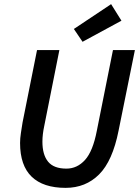

<svg xmlns="http://www.w3.org/2000/svg" viewBox="-20 -896 672 928"><path d="M297 12Q189 12 133 -42Q77 -96 77 -205Q77 -227 81 -253Q85 -279 89 -304L159 -654H267L194 -288Q185 -246 185 -211Q185 -148 212.5 -114.5Q240 -81 301 -81Q353 -81 391 -123Q429 -165 448 -264L526 -654H632L553 -264Q524 -118 459 -53Q394 12 297 12ZM379 -694 337 -756 517 -876 567 -796Z"/></svg>

Font: Source Sans Pro SemiBold
Style: Italic
Weight: 600
Italic angle: -11°
Designer: Paul D. Hunt
Foundry: Adobe Systems Incorporated
Version: Version 1.095;hotconv 1.0.109;makeotfexe 2.5.65596